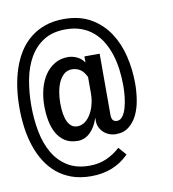

<svg xmlns="http://www.w3.org/2000/svg" viewBox="-92 -715 714 793"><g transform="rotate(-10 265.0 -318.5)"><path d="M472.2 -334Q472.2 -300.8 466.8 -266.6Q461.4 -232.4 448.2 -204.8Q435.1 -177.2 413.1 -159.7Q391.1 -142.1 358.4 -142.1Q344.2 -142.1 331.1 -147Q317.9 -151.9 307.6 -161.1Q297.4 -170.4 291.3 -182.9Q285.2 -195.3 285.2 -210.9V-224.6Q274.4 -188 251.5 -165Q228.5 -142.1 198.2 -142.1Q166 -142.1 144.5 -156.2Q123 -170.4 110.1 -193.8Q97.2 -217.3 91.8 -247.1Q86.4 -276.9 86.4 -308.1Q86.4 -344.2 94.7 -377.2Q103 -410.2 119.6 -435.3Q136.2 -460.4 160.9 -475.3Q185.5 -490.2 218.3 -490.2Q235.4 -490.2 254.4 -481.7Q273.4 -473.1 285.2 -455.1V-481H349.1V-224.6Q349.1 -209 355 -202.1Q360.8 -195.3 372.1 -195.3Q385.7 -195.3 395.5 -208.5Q405.3 -221.7 411.1 -241.9Q417 -262.2 419.7 -286.6Q422.4 -311 422.4 -334Q422.4 -367.7 418.2 -401.1Q414.1 -434.6 404.5 -464.6Q395 -494.6 379.9 -520.3Q364.7 -545.9 343 -564.7Q321.3 -583.5 292.7 -594Q264.2 -604.5 228 -604.5Q172.9 -604.5 135.7 -581.1Q98.6 -557.6 75.9 -518.1Q53.2 -478.5 43.5 -426.8Q33.7 -375 33.7 -317.9Q33.7 -261.7 43.5 -210.2Q53.2 -158.7 75.9 -119.1Q98.6 -79.6 136 -56.2Q173.3 -32.7 228 -32.7Q268.1 -32.7 299.8 -46.9Q331.5 -61 357.4 -85L386.2 -51.8Q323.7 11.2 228 11.2Q183.1 11.2 147.7 -1.2Q112.3 -13.7 85.2 -36.1Q58.1 -58.6 38.8 -89.4Q19.5 -120.1 7.3 -156.7Q-4.9 -193.4 -10.5 -234.4Q-16.1 -275.4 -16.1 -317.9Q-16.1 -361.3 -10.3 -402.6Q-4.4 -443.8 7.8 -480.5Q20 -517.1 39.3 -547.9Q58.6 -578.6 85.9 -600.8Q113.3 -623 148.4 -635.5Q183.6 -647.9 228 -647.9Q293.9 -647.9 340.6 -620.8Q387.2 -593.8 416.5 -549.3Q445.8 -504.9 459 -448.7Q472.2 -392.6 472.2 -334ZM285.2 -394.5Q273.9 -418.5 258.5 -428Q243.2 -437.5 224.6 -437.5Q206.1 -437.5 192.6 -426.5Q179.2 -415.5 170.4 -397.2Q161.6 -378.9 157.5 -355.7Q153.3 -332.5 153.3 -308.6Q153.3 -255.4 167.2 -228.5Q181.2 -201.7 206.5 -201.7Q224.6 -201.7 239.3 -212.6Q253.9 -223.6 264.2 -241.5Q274.4 -259.3 279.8 -281.5Q285.2 -303.7 285.2 -325.7Z"/></g></svg>

Font: Anonymous Pro
Style: Regular
Weight: 400
Monospace: yes
Designer: Mark Simonson
Version: Version 1.003